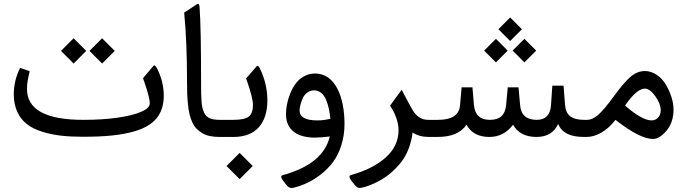

<svg xmlns="http://www.w3.org/2000/svg" viewBox="-20 -704 3532 987"><path d="M439.9 -442.4 504.9 -377.4 569.8 -442.4 504.9 -507.3ZM293.5 -442.4 358.4 -377.4 423.3 -442.4 358.4 -507.3ZM407.2 -1C520 -1 601.6 -8.8 670.4 -28.8C771 -57.6 821.8 -114.7 821.8 -211.9C821.8 -259.8 810.5 -306.2 787.6 -351.6C782.2 -362.3 777.3 -367.7 773.4 -367.7C772 -367.7 770 -366.7 768.6 -365.2L715.3 -302.2C725.6 -272.5 731.9 -252.4 735.4 -242.2C741.7 -221.2 750 -190.4 750 -172.4C750 -156.2 734.9 -141.6 704.6 -128.9C674.3 -115.7 633.3 -106 581.5 -98.6C529.3 -91.3 471.7 -87.9 407.7 -87.9C214.8 -87.9 118.7 -141.1 118.7 -247.1C118.7 -272 123.5 -302.2 132.8 -337.9L83.5 -355C61.5 -311.5 50.8 -265.6 50.8 -218.3C50.8 -149.4 77.6 -97.2 119.1 -65.4C139.6 -49.3 165.5 -36.6 196.8 -26.9C258.8 -7.3 322.8 -1 407.2 -1Z M1013.7 -269.5C1013.7 -465.3 1011.2 -597.7 1005.9 -667.5C1004.9 -682.6 1000 -687.5 991.2 -681.6L926.8 -639.2C936.5 -541 941.4 -422.9 941.4 -284.7C941.4 -236.3 942.4 -206.5 946.3 -168C949.7 -128.9 956.1 -105 967.3 -78.1C978.5 -50.8 995.6 -34.7 1018.1 -20.5C1040.5 -6.3 1071.3 0 1108.9 0H1125.5C1133.3 0 1137.2 -12.7 1137.2 -37.6V-49.8C1137.2 -75.2 1133.3 -87.9 1125.5 -87.9H1111.3C1065.9 -87.9 1041 -97.7 1028.8 -126C1022 -141.6 1018.1 -154.8 1016.1 -181.6C1014.2 -208.5 1013.7 -230.5 1013.7 -269.5Z M1181.6 0C1293 0 1354.5 -68.4 1354.5 -187.5C1354.5 -244.1 1341.8 -298.8 1316.4 -351.1C1312 -360.8 1307.6 -365.7 1303.7 -365.7C1302.2 -365.7 1300.8 -364.7 1299.3 -363.3L1245.1 -300.8C1268.6 -235.4 1280.3 -189.9 1280.3 -164.1C1280.3 -136.2 1273.4 -116.2 1259.3 -105C1245.1 -93.8 1218.8 -87.9 1180.2 -87.9H1120.1C1102.1 -87.9 1093.3 -75.2 1093.3 -49.8V-37.6C1093.3 -12.7 1102.1 0 1120.1 0ZM1144.5 149.4 1211.9 216.8 1279.3 149.4 1211.9 82Z M1675.3 -2.4C1653.3 91.8 1572.8 158.2 1433.6 196.3C1422.4 199.2 1422.9 208.5 1435.1 224.6L1455.1 250C1464.4 261.2 1475.6 264.6 1488.8 261.2C1537.6 249 1583.5 228.5 1630.9 191.4C1654.3 172.9 1674.8 151.9 1692.4 128.4C1727.1 81.5 1751 11.7 1751 -66.4C1751 -204.1 1704.1 -326.2 1599.6 -326.2C1557.1 -326.2 1521 -303.7 1499 -272.9C1487.8 -257.8 1478.5 -240.2 1471.2 -221.2C1455.6 -182.1 1450.2 -147.5 1450.2 -116.7C1450.2 -36.6 1507.3 3.4 1598.6 3.4C1617.7 3.4 1643.6 1.5 1675.3 -2.4ZM1520 -135.7C1520 -149.4 1524.4 -170.4 1534.7 -195.3C1544.4 -220.2 1566.9 -239.7 1594.7 -239.7C1621.6 -239.7 1643.1 -221.2 1655.8 -191.9C1668.5 -162.1 1674.8 -130.4 1678.2 -93.3C1655.3 -87.9 1633.3 -85 1611.8 -85C1550.8 -85 1520 -102.1 1520 -135.7Z M2100.6 -22.9C2123.5 -7.8 2151.4 0 2183.6 0H2196.3C2204.1 0 2208 -12.7 2208 -37.6V-49.8C2208 -75.2 2204.1 -87.9 2196.3 -87.9H2181.2C2147 -87.9 2119.6 -105.5 2099.6 -140.6C2085 -166 2066.9 -200.2 2044.9 -242.7L1984.9 -160.6C2010.3 -125 2028.8 -77.1 2028.8 -34.7C2028.8 19 2006.8 65.9 1962.9 105.5C1918.5 145 1858.9 175.3 1784.2 195.8C1773.4 198.7 1773.9 208 1785.6 224.1L1804.7 248C1812.5 257.3 1820.3 262.2 1828.6 262.2C1843.8 262.2 1890.6 249 1943.4 217.8C1977.5 197.8 2014.6 165 2043.5 127.9C2072.3 90.3 2094.7 35.6 2100.6 -22.9Z M2542 -553.7 2602.5 -493.2 2663.1 -553.7 2602.5 -614.3ZM2615.2 -443.8 2675.8 -383.3 2736.3 -443.8 2675.8 -504.4ZM2468.8 -443.8 2529.3 -383.3 2589.8 -443.8 2529.3 -504.4ZM2738.3 0C2791.5 0 2828.1 -22 2849.1 -66.4C2868.7 -21.5 2910.2 0 2982.4 0H2992.7C3000.5 0 3004.4 -12.7 3004.4 -37.6V-49.8C3004.4 -75.2 3000.5 -87.9 2992.7 -87.9H2982.9C2918.5 -87.9 2888.7 -112.3 2884.8 -163.6L2877 -263.7H2819.3L2812.5 -163.6C2809.1 -113.3 2784.7 -87.9 2739.3 -87.9C2687 -87.9 2658.2 -112.8 2653.8 -162.1L2645.5 -254.9H2590.3L2581.5 -162.6C2577.1 -112.8 2549.8 -87.9 2498.5 -87.9C2448.2 -87.9 2420.9 -113.3 2416.5 -163.6L2408.7 -254.9H2353L2344.7 -161.6C2340.3 -112.3 2302.7 -87.9 2231 -87.9H2190.9C2172.9 -87.9 2164.1 -75.2 2164.1 -49.8V-37.6C2164.1 -12.7 2172.9 0 2190.9 0H2228.5C2300.8 0 2350.6 -21 2377.9 -63C2400.9 -21 2439.9 0 2495.6 0C2545.4 0 2585.9 -21 2617.7 -63C2640.6 -21 2681.2 0 2738.3 0Z M2995.6 0C3044.9 0 3101.1 -31.2 3144 -87.9C3227.5 -22.5 3291.5 10.3 3336.4 10.3C3359.4 10.3 3382.8 -3.9 3406.7 -32.7C3430.7 -61.5 3442.4 -97.7 3442.4 -141.6C3442.4 -180.7 3427.2 -228 3403.3 -268.6C3379.4 -309.1 3338.4 -338.9 3295.4 -338.9C3268.1 -338.9 3242.7 -328.1 3218.8 -307.1C3194.8 -285.6 3167 -252.4 3134.3 -207.5C3100.6 -161.1 3073.7 -129.4 3054.2 -112.8C3034.2 -96.2 3016.1 -87.9 3000 -87.9H2987.3C2969.2 -87.9 2960.4 -75.2 2960.4 -49.8V-37.6C2960.4 -12.7 2969.2 0 2987.3 0ZM3329.1 -85C3297.4 -85 3252 -110.4 3192.9 -161.1C3232.9 -219.2 3267.1 -248.5 3294.9 -248.5C3312 -248.5 3330.1 -235.4 3348.6 -209.5C3367.2 -183.6 3376.5 -159.2 3376.5 -136.2C3376.5 -106.9 3356.9 -85 3329.1 -85Z"/></svg>

Font: Sahel
Style: Regular
Weight: 400
Foundry: Saber Rastikerdar (saber.rastikerdar@gmail.com)
Version: Version 3.4.0